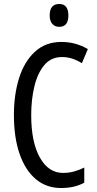

<svg xmlns="http://www.w3.org/2000/svg" viewBox="-20 -936 486 966"><path d="M292 -649Q237 -649 203 -608.5Q169 -568 153 -501.5Q137 -435 137 -357Q137 -221 180.5 -143.5Q224 -66 297 -66Q327 -66 353.5 -73.5Q380 -81 404 -93V-17Q356 10 287 10Q214 10 161 -34Q108 -78 79 -160.5Q50 -243 50 -358Q50 -460 76 -543Q102 -626 155.5 -675.5Q209 -725 289 -725Q361 -725 422 -689L392 -618Q370 -632 345 -640.5Q320 -649 292 -649ZM278 -916Q324 -916 324 -858Q324 -801 278 -801Q256 -801 243 -816Q230 -831 230 -858Q230 -916 278 -916Z"/></svg>

Font: Noto Sans Bengali UI ExtraCondensed
Style: Regular
Weight: 400
Width: 2
Designer: Jelle Bosma - Monotype Design Team
Foundry: Monotype Imaging Inc.
Version: Version 2.003; ttfautohint (v1.8.4.7-5d5b)